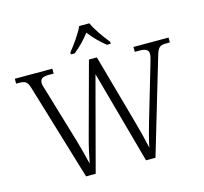

<svg xmlns="http://www.w3.org/2000/svg" viewBox="-127 -1074 1290 1216"><g transform="rotate(-15 517.5 -465.5)"><path d="M397 -784V-771H422C465 -806 497 -839 527 -879C557 -839 590 -806 633 -771H658V-784C627 -822 580 -886 561 -931H494C475 -886 428 -822 397 -784ZM100 -631 290 0H353L515 -610L683 0H745L928 -617C944 -674 957 -682 999 -682H1022V-714H792V-682H821C867 -682 882 -670 882 -643C882 -630 875 -607 868 -582L766 -236C748 -175 733 -118 724 -72C714 -120 699 -178 681 -244L551 -710H499L371 -238C354 -178 344 -125 333 -72C320 -125 309 -170 291 -232L184 -591C176 -616 171 -631 171 -643C171 -670 185 -682 229 -682H260V-714H14V-682H32C73 -682 87 -674 100 -631Z"/></g></svg>

Font: Noto Serif Tamil Light
Style: Italic
Weight: 300
Italic angle: -12°
Designer: Indian Type Foundry, Tom Grace, and the Monotype Design Team
Foundry: Monotype Imaging Inc.
Version: Version 2.003